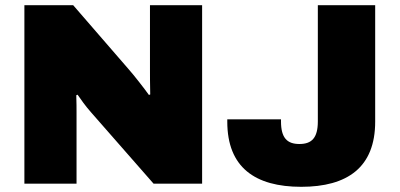

<svg xmlns="http://www.w3.org/2000/svg" viewBox="-20 -708 1540 740"><path d="M74 0H275V-275C275 -287 275 -315 274 -341L279 -343C293 -323 308 -301 331 -275L572 0H759V-688H558V-441C558 -422 558 -381 559 -344L554 -342C537 -366 494 -421 476 -441L262 -688H74ZM1141 12C1319 12 1426 -63 1426 -239V-688H1205V-240C1205 -176 1181 -153 1134 -153C1087 -153 1063 -176 1063 -240V-248H856V-239C856 -63 963 12 1141 12Z"/></svg>

Font: Archivo Black
Style: Regular
Weight: 900
Designer: Hector Gatti
Foundry: Omnibus-Type
Version: Version 2.001